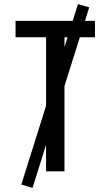

<svg xmlns="http://www.w3.org/2000/svg" viewBox="-20 -837 540 938"><path d="M205 0V-655H56V-735H444V-655H295V0ZM139 81 84 65 361 -817 416 -801 297 -423Z"/></svg>

Font: Iosevka Custom Medium
Style: Regular
Weight: 500
Monospace: yes
Designer: Belleve Invis
Foundry: Belleve Invis
Version: Version 32.5.0; ttfautohint (v1.8.4)